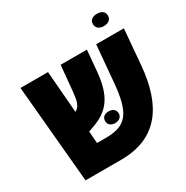

<svg xmlns="http://www.w3.org/2000/svg" viewBox="-170 -894 1009 1039"><g transform="rotate(-30 334.5 -375.0)"><path d="M574 -673C600 -673 621 -686 621 -712C621 -738 600 -750 574 -750C548 -750 527 -738 527 -712C527 -686 548 -673 574 -673ZM70 0H292C523 0 621 -151 642 -386L661 -609H488L469 -392C453 -194 408 -144 277 -144H225L219 -219L253 -231C357 -268 406 -334 419 -483L430 -609H266L251 -450C245 -393 239 -366 208 -348L187 -609H15ZM322 -224C322 -201 340 -188 364 -188C388 -188 407 -201 407 -224C407 -249 388 -261 364 -261C340 -261 322 -249 322 -224Z"/></g></svg>

Font: Noto Sans Hebrew Condensed Black
Style: Regular
Weight: 900
Width: 3
Designer: Monotype Design Team
Foundry: Monotype Imaging Inc.
Version: Version 2.004